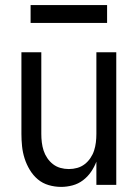

<svg xmlns="http://www.w3.org/2000/svg" viewBox="-20 -725 540 753"><path d="M220 8Q195 8 171 1Q147 -6 128.5 -21.5Q110 -37 97 -58.5Q84 -80 76.5 -103.5Q69 -127 66.5 -151.5Q64 -176 64 -200V-520H142V-200Q142 -183 144 -166.5Q146 -150 151 -134.5Q156 -119 165.5 -105Q175 -91 188 -81Q201 -71 217 -66.5Q233 -62 250 -62Q267 -62 283 -66.5Q299 -71 312 -81Q325 -91 334.5 -105Q344 -119 349 -134.5Q354 -150 356 -166.5Q358 -183 358 -200V-520H436V0H358V-91Q350 -70 337 -51Q324 -32 305.5 -18Q287 -4 264.5 2Q242 8 220 8ZM100 -635V-705H400V-635Z"/></svg>

Font: Zed Sans
Style: Regular
Weight: 400
Designer: Belleve Invis
Foundry: Belleve Invis
Version: Version 1.0.0; ttfautohint (v1.8.4)